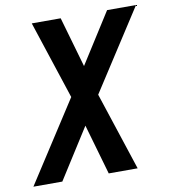

<svg xmlns="http://www.w3.org/2000/svg" viewBox="-82 -805 772 876"><g transform="rotate(-10 303.5 -367.5)"><path d="M2 0 243 -373 124 -735H258L325 -502L473 -735H607L366 -362L485 0H351L284 -233L136 0Z"/></g></svg>

Font: Iosevka SS04 Extended
Style: Bold Italic
Weight: 700
Width: 7
Italic angle: -9°
Monospace: yes
Designer: Belleve Invis
Foundry: Belleve Invis
Version: Version 19.0.0; ttfautohint (v1.8.4)